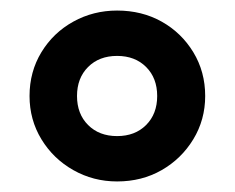

<svg xmlns="http://www.w3.org/2000/svg" viewBox="-20 -730 445 364"><path d="M202 -386Q157 -386 119 -407.5Q81 -429 58.5 -466Q36 -503 36 -548Q36 -594 58.5 -631Q81 -668 119 -689Q157 -710 202 -710Q249 -710 286.5 -689Q324 -668 346.5 -631Q369 -594 369 -548Q369 -503 346.5 -466Q324 -429 286.5 -407.5Q249 -386 202 -386ZM202 -472Q236 -472 257 -493Q278 -514 278 -548Q278 -582 257 -603Q236 -624 202 -624Q168 -624 147 -603Q126 -582 126 -548Q126 -514 147 -493Q168 -472 202 -472Z"/></svg>

Font: Rubik Light SemiBold
Style: Regular
Weight: 600
Version: Version 2.300;gftools[0.9.30]